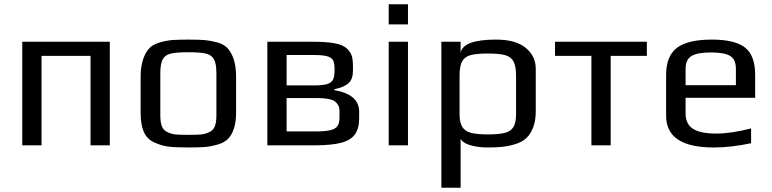

<svg xmlns="http://www.w3.org/2000/svg" viewBox="-20 -679 3607 897"><path d="M84 -484H493V0H403V-418H174V0H84Z M700 -14Q667 -29 652 -62.5Q637 -96 637 -153V-321Q637 -366 648 -400Q659 -434 677 -453Q692 -470 722.5 -479.5Q753 -489 785 -492Q821 -494 860 -494Q912 -494 938.5 -491.5Q965 -489 995 -481Q1026 -472 1043 -454Q1060 -436 1072 -402Q1083 -367 1083 -321V-153Q1083 -68 1044 -29Q1028 -13 998 -4Q968 5 936 8Q898 10 860 10Q796 10 764 5.5Q732 1 700 -14ZM958 -62Q976 -70 983.5 -88.5Q991 -107 991 -140V-336Q991 -381 980 -401.5Q969 -422 942.5 -428.5Q916 -435 860 -435Q804 -435 777.5 -428.5Q751 -422 740 -401.5Q729 -381 729 -336V-140Q729 -107 736.5 -88.5Q744 -70 762 -62Q780 -53 799 -51Q818 -49 860 -49Q902 -49 921 -51Q940 -53 958 -62Z M1229 -484H1441Q1506 -484 1545 -476.5Q1584 -469 1602 -451Q1619 -434 1624 -416Q1629 -398 1629 -366V-349Q1629 -310 1609 -291Q1589 -272 1542 -262V-258Q1658 -238 1658 -157V-128Q1658 -79 1638.5 -51.5Q1619 -24 1574 -12Q1529 0 1448 0H1229ZM1449 -280Q1489 -280 1509 -286.5Q1529 -293 1536 -307.5Q1543 -322 1543 -352V-358Q1543 -385 1535.5 -398Q1528 -411 1507.5 -416.5Q1487 -422 1446 -422H1319V-280ZM1453 -65Q1500 -65 1524 -71Q1548 -77 1557 -90.5Q1566 -104 1566 -131V-163Q1566 -188 1545 -205Q1523 -221 1458 -221H1319V-65Z M1796 0ZM1796 -659H1886V-565H1796ZM1796 -484H1886V0H1796Z M2042 -484H2132V-432Q2143 -494 2297 -494Q2389 -494 2436 -455.5Q2483 -417 2483 -357V-158Q2483 -115 2470.5 -83Q2458 -51 2438 -33Q2420 -16 2388.5 -6Q2357 4 2326 7Q2298 10 2258 10Q2214 10 2177.5 -0.5Q2141 -11 2132 -31V198H2042ZM2391 -147V-325Q2391 -370 2379 -392Q2367 -414 2339.5 -421.5Q2312 -429 2259 -429Q2206 -429 2178.5 -421.5Q2151 -414 2139 -392Q2127 -370 2127 -325V-147Q2127 -107 2139.5 -86.5Q2152 -66 2180 -58.5Q2208 -51 2260 -51Q2312 -51 2339.5 -58.5Q2367 -66 2379 -86Q2391 -106 2391 -147Z M2743 -418H2573V-484H3002V-418H2833V0H2743Z M3092 -138V-329Q3092 -417 3142.5 -455.5Q3193 -494 3306 -494Q3413 -494 3460.5 -457Q3508 -420 3508 -329V-222H3183V-149Q3183 -99 3218 -77Q3253 -55 3326 -55Q3395 -55 3489 -79V-10Q3397 10 3314 10Q3092 10 3092 -138ZM3418 -281V-357Q3418 -401 3391.5 -417.5Q3365 -434 3301 -434Q3239 -434 3211 -417.5Q3183 -401 3183 -357V-281Z"/></svg>

Font: Play
Style: Regular
Weight: 400
Designer: Jonas Hecksher (Cyrillic expansion: Cyreal)
Foundry: Jonas Hecksher, Playtype, e-types AS
Version: Version 2.101; ttfautohint (v1.5.65-e2d9)